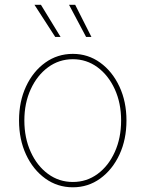

<svg xmlns="http://www.w3.org/2000/svg" viewBox="-20 -777 612 808"><path d="M286.6 11.2Q221.7 11.2 170.4 -25.9Q119.1 -63 89.6 -126.5Q60.1 -189.9 60.1 -270Q60.1 -350.1 89.6 -413.3Q119.1 -476.6 170.4 -513.4Q221.7 -550.3 286.6 -550.3Q350.6 -550.3 401.6 -513.4Q452.6 -476.6 482.4 -413.1Q512.2 -349.6 512.2 -270Q512.2 -189.9 482.7 -126.5Q453.1 -63 402.1 -25.9Q351.1 11.2 286.6 11.2ZM286.6 -11.2Q344.7 -11.2 390.6 -44.9Q436.5 -78.6 463.1 -137.5Q489.7 -196.3 489.7 -270Q489.7 -343.3 462.9 -401.9Q436 -460.4 390.1 -494.1Q344.2 -527.8 286.6 -527.8Q228.5 -527.8 182.4 -493.9Q136.2 -460 109.4 -401.6Q82.5 -343.3 82.5 -270Q82.5 -196.3 109.4 -137.5Q136.2 -78.6 182.4 -44.9Q228.5 -11.2 286.6 -11.2ZM342.3 -621.6 270.5 -756.8H296.4L364.7 -621.6ZM212.4 -621.6 125 -756.8H152.3L234.9 -621.6Z"/></svg>

Font: Inter 16pt Thin
Style: Regular
Weight: 250
Version: Version 4.001;git-66647c0bb